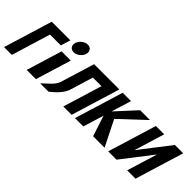

<svg xmlns="http://www.w3.org/2000/svg" viewBox="85 -1717 2605 2605"><g transform="rotate(45 1387.0 -415.0)"><path d="M356.8 -562.9 186 -1.9H36.3L250.7 -703.1H608.2L565.3 -562.9Z M817.3 -830C759.3 -830 697.9 -783 680.2 -725C662.4 -667 695.1 -620 753.1 -620C811.1 -620 872.4 -667 890.2 -725C907.9 -783 875.3 -830 817.3 -830ZM629.3 -513H806.3L649.5 0H472.5Z M1075.5 -215.9 1181.3 -561.9H1346.1L1174.6 -0.9H1334.4L1548.8 -702.1H1389H1224.2H1064.4L915.7 -215.9C888.2 -134.3 818.8 -85 730.1 -0.9H889.9C982.7 -70.6 1048.2 -147.1 1075.5 -215.9Z M1966.4 -0.9 1781.6 -369.8 2136.6 -702.1H1947.7L1684.7 -415.7L1772.3 -702.1H1612.5L1398.1 -0.9H1557.9L1648.9 -298.4L1746.3 -0.9Z M2533.1 -436.1H2531.8L2195.5 -0.9H2035.7L2250.1 -702.1H2409.9L2276.9 -266.9H2278.1L2614.4 -702.1H2774.2L2559.8 -0.9H2400Z"/></g></svg>

Font: Hussar
Style: BdSuprConOblThree
Weight: 700
Foundry: Cannot Into Space Fonts
Version: Version 2.00